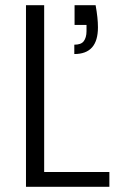

<svg xmlns="http://www.w3.org/2000/svg" viewBox="-20 -719 471 739"><path d="M150 -699C150 -699 80 -699 80 -699C80 -699 80 0 80 0C80 0 401 0 401 0C401 0 401 -57 401 -57C401 -57 150 -57 150 -57C150 -57 150 -699 150 -699ZM348 -699C348 -699 267 -699 267 -699C267 -699 267 -623 267 -623C267 -623 313 -623 313 -623C313 -623 313 -599 313 -599C313 -599 313 -599 313 -599C313 -582 309 -569 302 -560C295 -551 283 -547 266 -547C266 -547 266 -511 266 -511C266 -511 266 -511 266 -511C327 -511 357 -545 357 -614C357 -614 357 -614 357 -614C357 -638 354 -666 348 -699Z"/></svg>

Font: wox.body
Style: Regular
Weight: 500
Designer: Ninad Kale (Devanagari), Jonny Pinhorn (Latin)
Foundry: Indian Type Foundry
Version: ""